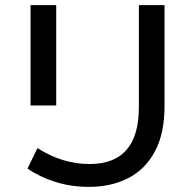

<svg xmlns="http://www.w3.org/2000/svg" viewBox="-20 -720 760 748"><path d="M327 8Q256 8 195 -11.5Q134 -31 87 -63L126 -143Q223 -81 329 -81Q521 -81 521 -302V-700H621V-307Q621 -200 583.5 -130Q546 -60 479.5 -26Q413 8 327 8ZM199 -309H99V-700H199Z"/></svg>

Font: Argentum Novus
Style: Regular
Weight: 400
Designer: Julieta Ulanovsky
Foundry: Julieta Ulanovsky
Version: Version 7.20;July 27, 2021;FontCreator 13.0.0.2683 64-bit